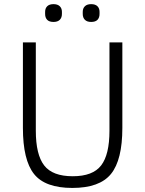

<svg xmlns="http://www.w3.org/2000/svg" viewBox="-20 -905 709 937"><path d="M241.2 -797.9Q220.2 -797.9 210.2 -808.3Q200.2 -818.8 200.2 -836.9V-847.2Q200.2 -864.3 210.4 -874.5Q220.7 -884.8 241.2 -884.8Q261.2 -884.8 271.7 -874.5Q282.2 -864.3 282.2 -847.2V-836.9Q282.2 -818.8 271.7 -808.3Q261.2 -797.9 241.2 -797.9ZM424.8 -797.9Q404.8 -797.9 394.3 -808.3Q383.8 -818.8 383.8 -836.9V-847.2Q383.8 -864.3 394.3 -874.5Q404.8 -884.8 424.8 -884.8Q445.3 -884.8 455.6 -874.5Q465.8 -864.3 465.8 -847.2V-836.9Q465.8 -818.8 455.8 -808.3Q445.8 -797.9 424.8 -797.9ZM333 12.2Q200.2 12.2 146 -55.9Q91.8 -124 91.8 -280.8V-698.2H154.8V-267.1Q154.8 -150.4 195.6 -97.7Q236.3 -44.9 335 -44.9Q433.1 -44.9 473.6 -97.7Q514.2 -150.4 514.2 -267.1V-698.2H577.1V-280.8Q577.1 -124.5 521.7 -56.2Q466.3 12.2 333 12.2Z"/></svg>

Font: Anuphan Light
Style: Regular
Weight: 300
Designer: Mike Abbink, Paul van der Laan, Pieter van Rosmalen, Mint Tantisuwanna
Foundry: Bold Monday; Cadson Demak
Version: Version 3.002;hotconv 1.0.109;makeotfexe 2.5.65596